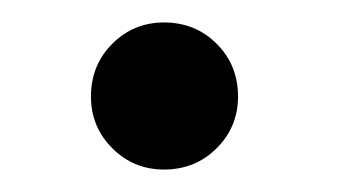

<svg xmlns="http://www.w3.org/2000/svg" viewBox="-20 -360 315 171"><path d="M61 -274Q61 -302 80 -321Q99 -340 126 -340Q154 -340 173 -321Q192 -302 192 -274Q192 -247 173 -228Q154 -209 126 -209Q99 -209 80 -228Q61 -247 61 -274Z"/></svg>

Font: Libre Baskerville
Style: Italic
Weight: 400
Italic angle: -15°
Designer: Pablo Impallari, Rodrigo Fuenzalida
Foundry: Pablo Impallari, Rodrigo Fuenzalida
Version: Version 1.051;Glyphs 3.2.3 (3260)